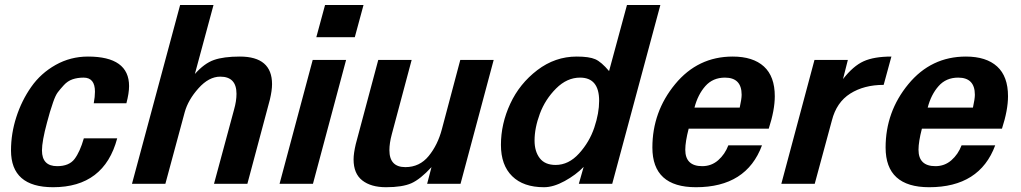

<svg xmlns="http://www.w3.org/2000/svg" viewBox="-20 -742 4120 775"><path d="M501 -394.5C501 -474 445.6 -513.7 335 -513.7C288.1 -513.7 244.6 -502.4 204.6 -480C164.6 -457.5 131.7 -427.9 106 -391.1C80.2 -354.3 60.2 -313.8 45.9 -269.5C31.6 -225.3 24.4 -180.3 24.4 -134.8C24.4 -35.8 81.1 13.7 194.3 13.7C331.7 13.7 418 -52.1 453.1 -183.6H318.4C307.9 -147.1 295.4 -119.3 280.8 -100.1C266.1 -80.9 242.8 -71.3 210.9 -71.3C169.9 -71.3 149.4 -92.4 149.4 -134.8C149.4 -159.5 156.2 -197.3 169.9 -248L181.6 -290C183.6 -297.2 187.8 -310.2 194.3 -329.1C200.8 -348 207.2 -361.5 213.4 -369.6C219.6 -377.8 227.7 -387.4 237.8 -398.4C247.9 -409.5 259.6 -417.3 272.9 -421.9C286.3 -426.4 301.1 -428.7 317.4 -428.7C348 -428.7 363.3 -409.8 363.3 -372.1C363.3 -358.4 361.7 -342.8 358.4 -325.2H490.2C497.4 -352.5 501 -375.7 501 -394.5Z M1078.1 -402.3C1078.1 -476.6 1034.8 -513.7 948.2 -513.7C904.6 -513.7 869.8 -509.1 843.8 -500C817.7 -490.9 792 -472 766.6 -443.4L841.8 -721.7H707L512.7 0H647.5L725.6 -289.1C734.7 -322.3 753.3 -354.5 781.2 -385.7C809.2 -417 838.5 -432.6 869.1 -432.6C912.8 -432.6 934.6 -409.5 934.6 -363.3C934.6 -343.8 931.3 -322.6 924.8 -299.8L843.8 0H978.5L1069.3 -339.8C1075.2 -364.6 1078.1 -385.4 1078.1 -402.3Z M1447.3 -721.7H1292L1256.8 -591.8H1412.1ZM1377 -500H1242.2L1108.4 0H1243.2Z M1972.7 -500H1837.9L1763.7 -220.7C1752.6 -178.4 1734.9 -142.3 1710.4 -112.3C1686 -82.4 1654.6 -67.4 1616.2 -67.4C1573.2 -67.4 1551.8 -90.2 1551.8 -135.7C1551.8 -154.6 1555 -176.1 1561.5 -200.2L1641.6 -500H1506.8L1416 -160.2C1410.2 -135.4 1407.2 -114.9 1407.2 -98.6C1407.2 -60.2 1418.9 -31.9 1442.4 -13.7C1465.8 4.6 1497.7 13.7 1538.1 13.7C1582.4 13.7 1616.5 8.3 1640.6 -2.4C1664.7 -13.2 1691.7 -34.8 1721.7 -67.4L1704.1 0H1838.9Z M2645.5 -721.7H2510.7L2438.5 -455.1C2417.6 -479.8 2399.1 -495.8 2382.8 -502.9C2366.5 -510.1 2341.5 -513.7 2307.6 -513.7C2249.7 -513.7 2196.8 -495.4 2148.9 -459C2101.1 -422.5 2064.6 -377.3 2039.6 -323.2C2014.5 -269.2 2002 -213.9 2002 -157.2C2002 -102.5 2017.1 -60.4 2047.4 -30.8C2077.6 -1.1 2120.4 13.7 2175.8 13.7C2201.2 13.7 2229 5.4 2259.3 -11.2C2289.6 -27.8 2315.1 -46.9 2335.9 -68.4L2316.4 0H2451.2ZM2398.4 -335C2398.4 -301.8 2391.9 -265.8 2378.9 -227.1C2365.9 -188.3 2345.4 -153.5 2317.4 -122.6C2289.4 -91.6 2257.8 -76.2 2222.7 -76.2C2194 -76.2 2172.7 -85.3 2158.7 -103.5C2144.7 -121.7 2137.7 -145.5 2137.7 -174.8C2137.7 -208.7 2144.9 -244.8 2159.2 -283.2C2173.5 -321.6 2195.3 -355.5 2224.6 -384.8C2253.9 -414.1 2286.1 -428.7 2321.3 -428.7C2372.7 -428.7 2398.4 -397.5 2398.4 -335Z M3107.4 -353.5C3107.4 -406.9 3092.8 -446.9 3063.5 -473.6C3034.2 -500.3 2992.2 -513.7 2937.5 -513.7C2843.8 -513.7 2766.3 -476.6 2705.1 -402.3C2643.9 -328.1 2613.3 -242.8 2613.3 -146.5C2613.3 -39.7 2671.9 13.7 2789.1 13.7C2925.1 13.7 3014 -42.6 3055.7 -155.3H2919.9C2910.8 -131.2 2897.1 -111.2 2878.9 -95.2C2860.7 -79.3 2839.2 -71.3 2814.5 -71.3C2768.9 -71.3 2746.1 -93.4 2746.1 -137.7C2746.1 -159.2 2750.7 -187.5 2759.8 -222.7H3083C3099.3 -272.8 3107.4 -316.4 3107.4 -353.5ZM2973.6 -359.4C2973.6 -348.3 2971 -331.1 2965.8 -307.6H2783.2C2792.3 -342.8 2807 -371.7 2827.1 -394.5C2847.3 -417.3 2873.7 -428.7 2906.2 -428.7C2951.2 -428.7 2973.6 -405.6 2973.6 -359.4Z M3578.1 -513.7C3531.2 -513.7 3493.8 -507.3 3465.8 -494.6C3437.8 -481.9 3410.2 -458 3382.8 -422.9L3402.3 -500H3267.6L3133.8 0H3268.6L3337.9 -255.9C3350.3 -304.7 3375 -340.8 3412.1 -364.3C3449.2 -387.7 3494.1 -399.4 3546.9 -399.4Z M4048.8 -353.5C4048.8 -406.9 4034.2 -446.9 4004.9 -473.6C3975.6 -500.3 3933.6 -513.7 3878.9 -513.7C3785.2 -513.7 3707.7 -476.6 3646.5 -402.3C3585.3 -328.1 3554.7 -242.8 3554.7 -146.5C3554.7 -39.7 3613.3 13.7 3730.5 13.7C3866.5 13.7 3955.4 -42.6 3997.1 -155.3H3861.3C3852.2 -131.2 3838.5 -111.2 3820.3 -95.2C3802.1 -79.3 3780.6 -71.3 3755.9 -71.3C3710.3 -71.3 3687.5 -93.4 3687.5 -137.7C3687.5 -159.2 3692.1 -187.5 3701.2 -222.7H4024.4C4040.7 -272.8 4048.8 -316.4 4048.8 -353.5ZM3915 -359.4C3915 -348.3 3912.4 -331.1 3907.2 -307.6H3724.6C3733.7 -342.8 3748.4 -371.7 3768.6 -394.5C3788.7 -417.3 3815.1 -428.7 3847.7 -428.7C3892.6 -428.7 3915 -405.6 3915 -359.4Z"/></svg>

Font: FreeUniversal
Style: BoldItalic
Weight: 700
Italic angle: -11°
Version: Version 1.001